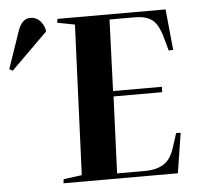

<svg xmlns="http://www.w3.org/2000/svg" viewBox="-216 -799 880 853"><g transform="rotate(-5 224.5 -372.5)"><path d="M145 -698 67 -713 70 -730H552L570 -548L550 -547L532 -612Q515 -669 487.5 -688Q460 -707 413 -707H300L288 -389H506L505 -365H288L274 -23H398Q450 -23 482 -43.5Q514 -64 529 -111L551 -179L571 -178L543 0H33L35 -18L117 -29ZM-148 -518 -163 -526 -106 -692Q-88 -745 -50 -745Q-26 -745 -9.5 -729Q7 -713 14 -687V-678Z"/></g></svg>

Font: Literata 72pt
Style: Bold Italic
Weight: 700
Italic angle: -2°
Designer: Latin by Veronika Burian and Jose Scaglione. Greek by Irene Vlachou. Cyrillic by Vera Evstafieva
Foundry: TypeTogether
Version: Version 3.002